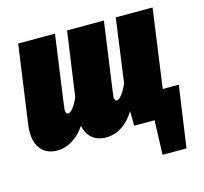

<svg xmlns="http://www.w3.org/2000/svg" viewBox="-102 -649 998 937"><g transform="rotate(-15 396.5 -180.5)"><path d="M772 -137 728 173H607L613 0H510L509 -74Q483 -30 445.5 -5Q408 20 364 20Q322 20 294.5 -2.5Q267 -25 259 -67Q233 -27 195.5 -3.5Q158 20 117 20Q66 20 37.5 -12.5Q9 -45 9 -103Q9 -121 12 -140L67 -534H253L204 -182L202 -162Q202 -141 214 -141Q226 -141 240 -159Q254 -177 268 -208L314 -534H500L451 -182L449 -162Q449 -141 461 -141Q472 -141 487.5 -161.5Q503 -182 516 -213L560 -534H746L691 -137Z"/></g></svg>

Font: Fira Sans Condensed Black
Style: Italic
Weight: 900
Width: 3
Italic angle: -8°
Designer: Carrois Corporate & Edenspiekermann AG
Foundry: Carrois Corporate GbR & Edenspiekermann AG
Version: Version 4.203